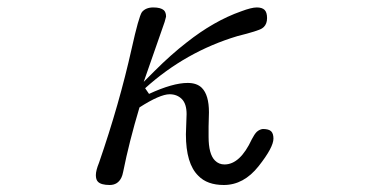

<svg xmlns="http://www.w3.org/2000/svg" viewBox="-20 -498 1040 529"><path d="M497.1 -269.5Q456.1 -269.5 390.6 -239.3L379.9 -254.9Q491.2 -355.5 633.8 -398.4Q633.8 -398.4 633.8 -398.4Q692.4 -413.1 702.1 -419.9L707 -423.8Q715.8 -432.6 715.8 -448.2Q715.8 -463.9 709 -470.7Q702.1 -477.5 687.5 -477.5Q672.9 -477.5 644.5 -466.8Q569.3 -440.4 494.1 -380.9Q451.2 -347.7 406.2 -302.7L376 -272.5L433.6 -437.5L437.5 -452.1Q437.5 -463.9 431.6 -469.7Q422.9 -477.5 402.3 -477.5Q381.8 -477.5 371.1 -464.8Q362.3 -452.1 342.8 -364.3Q308.6 -210.9 252.9 -49.8Q244.1 -28.3 244.1 -15.6Q244.1 -2.9 250 2.9Q258.8 11.7 282.2 11.7Q304.7 11.7 314.5 -8.8Q317.4 -14.6 319.3 -24.4Q335.9 -107.4 364.3 -202.1Q420.9 -238.3 447.3 -238.3Q467.8 -238.3 481 -225.1Q494.1 -211.9 494.1 -183.6Q494.1 -183.6 492.2 -127.9Q492.2 -46.9 526.4 -13.7Q550.8 11.7 596.7 11.7Q651.4 11.7 692.4 -40Q733.4 -91.8 733.4 -116.2Q733.4 -129.9 727.1 -136.2Q720.7 -142.6 704.1 -142.6Q695.3 -141.6 687.5 -134.8Q680.7 -127.9 673.8 -114.3Q641.6 -44.9 598.6 -44.9Q583 -44.9 572.3 -55.7Q554.7 -73.2 554.7 -121.1V-149.4L555.7 -188.5Q555.7 -236.3 536.1 -255.9Q522.5 -269.5 497.1 -269.5Z"/></svg>

Font: FakePearl
Style: ExtraLight
Weight: 300
Version: Version 1.2